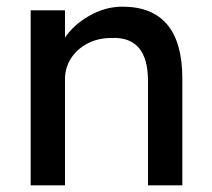

<svg xmlns="http://www.w3.org/2000/svg" viewBox="-20 -556 635 576"><path d="M72 0V-525H175V-443Q201 -482 248.5 -509Q296 -536 347 -536Q527 -536 527 -320V0H424V-313Q424 -448 313 -442Q274 -442 242.5 -425.5Q211 -409 193 -381Q175 -353 175 -318V0Z"/></svg>

Font: Lexend Deca
Style: Regular
Weight: 400
Designer: Bonnie Shaver-Troup, Thomas Jockin
Foundry: Lexend
Version: Version 1.008; ttfautohint (v1.8.4.7-5d5b)